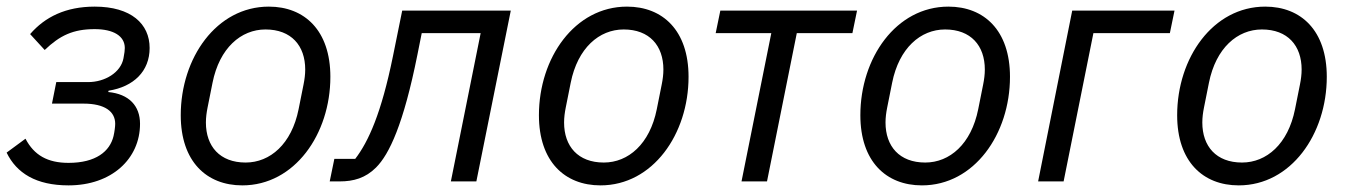

<svg xmlns="http://www.w3.org/2000/svg" viewBox="-20 -548 4077 580"><path d="M187 12C317 12 403 -68 403 -174C403 -228 370 -264 307 -270L308 -274C384 -286 432 -333 432 -403C432 -476 376 -528 266 -528C179 -528 116 -497 71 -445L115 -397C161 -441 201 -460 266 -460C323 -460 357 -439 357 -403C357 -397 356 -387 353 -372C345 -329 297 -300 246 -300H150L137 -235H232C297 -235 328 -211 328 -174C328 -166 326 -150 323 -137C312 -91 270 -56 187 -56C124 -56 83 -79 57 -129L0 -87C30 -25 89 12 187 12Z M712 12C870 12 978 -143 978 -316C978 -456 900 -528 792 -528C634 -528 526 -373 526 -200C526 -60 604 12 712 12ZM722 -57C644 -57 602 -106 602 -178C602 -193 604 -208 607 -223L622 -298C643 -403 708 -459 782 -459C860 -459 902 -410 902 -338C902 -323 900 -308 897 -293L882 -218C861 -113 796 -57 722 -57Z M976 0H1006C1048 0 1084 -10 1116 -42C1156 -82 1199 -173 1241 -383L1254 -448H1432L1342 0H1419L1523 -516H1195L1167 -378C1132 -206 1093 -120 1053 -68H990Z M1794 12C1952 12 2060 -143 2060 -316C2060 -456 1982 -528 1874 -528C1716 -528 1608 -373 1608 -200C1608 -60 1686 12 1794 12ZM1804 -57C1726 -57 1684 -106 1684 -178C1684 -193 1686 -208 1689 -223L1704 -298C1725 -403 1790 -459 1864 -459C1942 -459 1984 -410 1984 -338C1984 -323 1982 -308 1979 -293L1964 -218C1943 -113 1878 -57 1804 -57Z M2220 0H2297L2387 -448H2555L2569 -516H2156L2142 -448H2310Z M2765 12C2923 12 3031 -143 3031 -316C3031 -456 2953 -528 2845 -528C2687 -528 2579 -373 2579 -200C2579 -60 2657 12 2765 12ZM2775 -57C2697 -57 2655 -106 2655 -178C2655 -193 2657 -208 2660 -223L2675 -298C2696 -403 2761 -459 2835 -459C2913 -459 2955 -410 2955 -338C2955 -323 2953 -308 2950 -293L2935 -218C2914 -113 2849 -57 2775 -57Z M3116 0H3193L3283 -448H3514L3528 -516H3219Z M3722 12C3880 12 3988 -143 3988 -316C3988 -456 3910 -528 3802 -528C3644 -528 3536 -373 3536 -200C3536 -60 3614 12 3722 12ZM3732 -57C3654 -57 3612 -106 3612 -178C3612 -193 3614 -208 3617 -223L3632 -298C3653 -403 3718 -459 3792 -459C3870 -459 3912 -410 3912 -338C3912 -323 3910 -308 3907 -293L3892 -218C3871 -113 3806 -57 3732 -57Z"/></svg>

Font: Braiins Sans
Style: Italic
Weight: 400
Italic angle: -11.31°
Designer: Mike Abbink, Paul van der Laan, Pieter van Rosmalen, Jiri Chlebus, Lubos Buracinsky
Foundry: Bold Monday, Sudetype
Version: Version 1.000;hotconv 1.0.109;makeotfexe 2.5.65596